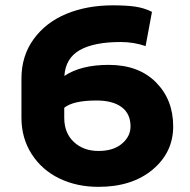

<svg xmlns="http://www.w3.org/2000/svg" viewBox="-20 -705 726 734"><path d="M62 -254.9V-404.8Q62 -491.2 108.6 -555.4Q155.3 -619.6 233.9 -652.1Q312.5 -684.6 411.6 -684.6Q462.9 -684.6 496.8 -679.7Q530.8 -674.8 561 -659.7L536.6 -528.8Q491.7 -544.4 441.4 -544.4Q339.4 -544.4 284.9 -513.4Q230.5 -482.4 226.1 -414.6Q289.1 -457 395.5 -457Q509.8 -457 575.9 -390.6Q642.1 -324.2 642.1 -221.7Q642.1 -122.6 563.5 -56.6Q484.9 9.3 356.4 9.3Q273.4 9.3 206.8 -22.9Q140.1 -55.2 101.1 -116Q62 -176.8 62 -254.9ZM349.1 -320.8Q259.8 -320.8 225.6 -293V-254.9Q225.6 -196.3 262.5 -162.1Q299.3 -127.9 356.4 -127.9Q413.6 -127.9 446.3 -155.8Q479 -183.6 479 -221.7Q479 -270 445.1 -295.4Q411.1 -320.8 349.1 -320.8Z"/></svg>

Font: Bert Sans Black
Style: Regular
Weight: 900
Designer: Christian Robertson, Adam Twardoch, & Cristiano Sobral
Foundry: Google
Version: Version 12.135;January 10, 2020;FontCreator 12.0.0.2547 64-b